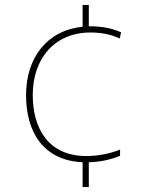

<svg xmlns="http://www.w3.org/2000/svg" viewBox="-20 -744 610 774"><path d="M338 -638V-724H313V-636C170 -622 85 -511 85 -361C85 -211 155 -97 313 -90V10H338V-90C389 -91 433 -103 464 -116V-141C425 -125 376 -115 328 -115C176 -115 112 -225 112 -361C112 -509 201 -613 345 -613C383 -613 423 -607 463 -589L468 -614C428 -631 391 -638 338 -638Z"/></svg>

Font: Noto Sans Arabic UI Th
Style: Regular
Weight: 100
Designer: Monotype Design Team, Nadine Chahine and Nizar Qandah
Foundry: Monotype Imaging Inc.
Version: Version 2.010